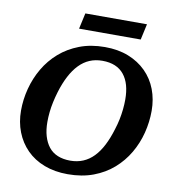

<svg xmlns="http://www.w3.org/2000/svg" viewBox="-96 -982 1001 1086"><g transform="rotate(10 404.0 -439.5)"><path d="M365 17Q290 17 230 -6Q170 -29 128.5 -71Q87 -113 65 -169.5Q43 -226 43 -292Q43 -356 59.5 -419Q76 -482 108.5 -537.5Q141 -593 189.5 -635.5Q238 -678 303 -703Q368 -728 449 -728Q525 -728 584.5 -704.5Q644 -681 686 -639Q728 -597 749.5 -540.5Q771 -484 771 -418Q771 -354 755 -291Q739 -228 706.5 -172.5Q674 -117 625.5 -74.5Q577 -32 512 -7.5Q447 17 365 17ZM448 -649Q408 -649 375 -635Q342 -621 315 -593Q288 -565 266.5 -524Q245 -483 229 -430Q220 -400 213.5 -370Q207 -340 204 -311Q201 -282 201 -255Q201 -209 211.5 -173.5Q222 -138 242 -112.5Q262 -87 293.5 -74Q325 -61 366 -61Q406 -61 439.5 -75Q473 -89 500 -117Q527 -145 548 -186Q569 -227 585 -280Q595 -311 601 -340.5Q607 -370 610 -399Q613 -428 613 -455Q613 -501 603 -536.5Q593 -572 572.5 -597.5Q552 -623 521 -636Q490 -649 448 -649ZM306 -896H660L640 -805H286Z"/></g></svg>

Font: Roboto Serif SemiBold
Style: Italic
Weight: 600
Italic angle: -10°
Version: Version 1.007